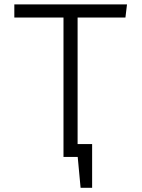

<svg xmlns="http://www.w3.org/2000/svg" viewBox="-20 -725 655 887"><path d="M405.6 -59.5V142.6H352.3L339 0H273.3V-644.1H46.2V-704.6H566.7L559.5 -644.1H338.5V-59.5Z"/></svg>

Font: Fira Code Light
Style: Regular
Weight: 300
Monospace: yes
Designer: Carrois Corporate, Edenspiekermann AG, Nikita Prokopov
Foundry: Carrois Corporate, Edenspiekermann AG, Nikita Prokopov
Version: Version 6.000; ttfautohint (v1.8.2) -l 8 -r 50 -G 200 -x 14 